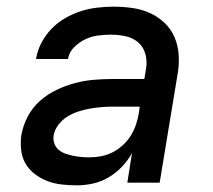

<svg xmlns="http://www.w3.org/2000/svg" viewBox="-20 -548 640 576"><path d="M211 8Q188 8 165.5 5.5Q143 3 123 -4.5Q103 -12 85.5 -25Q68 -38 57 -56.5Q46 -75 43.5 -97.5Q41 -120 44 -143Q49 -171 63 -198Q77 -225 99.5 -245Q122 -265 149 -278Q176 -291 204 -298.5Q232 -306 260.5 -308.5Q289 -311 316 -311H413L418 -341Q422 -363 416.5 -384.5Q411 -406 395.5 -420Q380 -434 358 -439Q336 -444 313 -444Q294 -444 274.5 -441.5Q255 -439 236.5 -430.5Q218 -422 202.5 -406.5Q187 -391 184 -371H88Q92 -396 104 -419Q116 -442 134 -461Q152 -480 175.5 -493.5Q199 -507 222.5 -514.5Q246 -522 271 -525Q296 -528 320 -528Q349 -528 377 -524Q405 -520 429.5 -509Q454 -498 473.5 -479.5Q493 -461 503.5 -436.5Q514 -412 516 -384Q518 -356 513 -327L459 0H362L376 -89Q364 -67 346 -48Q328 -29 306 -16Q284 -3 259.5 2.5Q235 8 211 8ZM249 -76Q267 -76 284.5 -79.5Q302 -83 318.5 -91.5Q335 -100 349.5 -113.5Q364 -127 373.5 -143Q383 -159 388.5 -176Q394 -193 397 -211L399 -228H316Q299 -228 282.5 -226.5Q266 -225 249 -222Q232 -219 215 -213.5Q198 -208 182.5 -198.5Q167 -189 155.5 -174Q144 -159 141 -142Q139 -129 143 -117.5Q147 -106 156 -98.5Q165 -91 176.5 -87Q188 -83 200 -80.5Q212 -78 224.5 -77Q237 -76 249 -76Z"/></svg>

Font: Iosevka Aile Medium
Style: Italic
Weight: 500
Italic angle: -9°
Designer: Belleve Invis
Foundry: Belleve Invis
Version: Version 31.1.0; ttfautohint (v1.8.4)